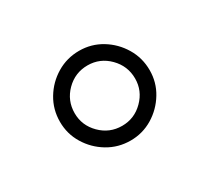

<svg xmlns="http://www.w3.org/2000/svg" viewBox="-60 -903 444 406"><g transform="rotate(-30 161.5 -700.5)"><path d="M161.9 -591Q131.9 -591 106.9 -606Q81.9 -621 66.9 -645.8Q51.9 -670.5 51.9 -700Q51.9 -730 66.9 -755Q81.9 -780 106.9 -795Q131.9 -810 161.9 -810Q191.4 -810 216.2 -795Q240.9 -780 255.9 -755Q270.9 -730 270.9 -700Q270.9 -670.5 255.9 -645.8Q240.9 -621 216.2 -606Q191.4 -591 161.9 -591ZM161.9 -626.9Q192.1 -626.9 213.7 -648.6Q235.4 -670.3 235.4 -700.1Q235.4 -730.7 213.7 -752.6Q192.1 -774.4 161.9 -774.4Q131.3 -774.4 109.6 -752.7Q87.9 -730.9 87.9 -700.2Q87.9 -670.3 109.6 -648.6Q131.3 -626.9 161.9 -626.9Z"/></g></svg>

Font: Big Shoulders Display SC Thin
Style: Regular
Weight: 100
Designer: Patric King
Foundry: XO Type Co
Version: Version 2.002